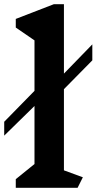

<svg xmlns="http://www.w3.org/2000/svg" viewBox="-45 -893 459 913"><path d="M259 -83 349 -50 324 0H30V-41L119 -113V-389L-25 -248V-314L119 -461V-701L30 -762V-803L211 -873H259V-543L394 -682V-606L259 -469Z"/></svg>

Font: Inknut Antiqua SemiBold
Style: Regular
Weight: 600
Designer: Claus Eggers Sørensen
Foundry: Claus Eggers Sørensen
Version: Version 1.003; ttfautohint (v1.8.2) -l 8 -r 50 -G 200 -x 14 